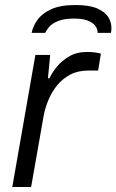

<svg xmlns="http://www.w3.org/2000/svg" viewBox="-20 -745 464 765"><path d="M29 0 121 -526H180L171 -433H177Q187 -455 206.5 -479Q226 -503 256 -520.5Q286 -538 327 -538Q344 -538 359 -536Q374 -534 382 -531L371 -464H332Q291 -464 260.5 -448Q230 -432 208.5 -406Q187 -380 173.5 -348Q160 -316 154 -284L104 0ZM280 -725Q336 -725 367 -711.5Q398 -698 411 -677.5Q424 -657 424 -633Q424 -629 423.5 -624Q423 -619 422 -614H369Q369 -631 358.5 -643.5Q348 -656 328 -663.5Q308 -671 275 -671Q235 -671 211 -661Q187 -651 176 -638Q165 -625 160 -614H106Q111 -640 129 -665.5Q147 -691 183.5 -708Q220 -725 280 -725Z"/></svg>

Font: Archivo SemiExpanded Light
Style: Italic
Weight: 300
Width: 6
Italic angle: -10°
Designer: Hector Gatti
Foundry: Omnibus-Type
Version: Version 2.001